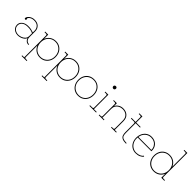

<svg xmlns="http://www.w3.org/2000/svg" viewBox="255 -2056 3667 3667"><g transform="rotate(45 2088.5 -222.5)"><path d="M211 17Q168 17 133.5 0Q99 -17 78.5 -47.5Q58 -78 58 -118Q58 -175 102.5 -212.5Q147 -250 221 -253Q271 -255 308.5 -246.5Q346 -238 377 -227V-275Q377 -333 337.5 -372Q298 -411 221 -407Q188 -406 158.5 -391Q129 -376 115 -353Q110 -344 112.5 -337.5Q115 -331 117.5 -324.5Q120 -318 115 -308Q111 -301 102 -299.5Q93 -298 86 -303Q72 -314 80 -333Q95 -373 135 -398Q175 -423 221 -425Q305 -429 350 -385Q395 -341 395 -276V-115Q395 -72 421 -44.5Q447 -17 487 -17V0Q445 0 417.5 -23.5Q390 -47 383 -78Q370 -47 342.5 -26Q315 -5 280 6Q245 17 211 17ZM211 0Q247 0 285.5 -14.5Q324 -29 350.5 -58.5Q377 -88 377 -133V-206Q352 -219 313 -228Q274 -237 221 -235Q155 -234 115.5 -201Q76 -168 76 -118Q76 -66 114.5 -33.5Q153 -1 211 0Z M543 242V225H597V-361Q597 -376 591 -382.5Q585 -389 569 -389H532V-406H615V-292Q638 -351 689 -387.5Q740 -424 809 -424Q871 -424 918 -395Q965 -366 991.5 -316.5Q1018 -267 1018 -203Q1018 -140 991.5 -90Q965 -40 918 -11Q871 18 809 18Q740 18 689 -18.5Q638 -55 615 -114V197Q615 212 621 218.5Q627 225 643 225H680V242ZM809 0Q865 -1 908 -27Q951 -53 975.5 -98.5Q1000 -144 1000 -203Q1000 -262 975.5 -307.5Q951 -353 908 -379.5Q865 -406 809 -406Q752 -406 709 -379.5Q666 -353 641.5 -307.5Q617 -262 617 -203Q617 -144 641.5 -98.5Q666 -53 709 -27Q752 -1 809 0Z M1084 242V225H1138V-361Q1138 -376 1132 -382.5Q1126 -389 1110 -389H1073V-406H1156V-292Q1179 -351 1230 -387.5Q1281 -424 1350 -424Q1412 -424 1459 -395Q1506 -366 1532.5 -316.5Q1559 -267 1559 -203Q1559 -140 1532.5 -90Q1506 -40 1459 -11Q1412 18 1350 18Q1281 18 1230 -18.5Q1179 -55 1156 -114V197Q1156 212 1162 218.5Q1168 225 1184 225H1221V242ZM1350 0Q1406 -1 1449 -27Q1492 -53 1516.5 -98.5Q1541 -144 1541 -203Q1541 -262 1516.5 -307.5Q1492 -353 1449 -379.5Q1406 -406 1350 -406Q1293 -406 1250 -379.5Q1207 -353 1182.5 -307.5Q1158 -262 1158 -203Q1158 -144 1182.5 -98.5Q1207 -53 1250 -27Q1293 -1 1350 0Z M1839 18Q1778 18 1731 -10Q1684 -38 1657 -88Q1630 -138 1629 -203Q1629 -268 1655.5 -318Q1682 -368 1729.5 -396Q1777 -424 1839 -424Q1901 -424 1948 -396Q1995 -368 2021.5 -318Q2048 -268 2048 -203Q2048 -138 2021.5 -88Q1995 -38 1948 -10Q1901 18 1839 18ZM1839 0Q1895 0 1938 -25.5Q1981 -51 2005.5 -97Q2030 -143 2030 -203Q2030 -263 2005.5 -309Q1981 -355 1938 -381Q1895 -407 1839 -406Q1783 -406 1739.5 -379.5Q1696 -353 1671.5 -307.5Q1647 -262 1647 -203Q1647 -144 1671.5 -98.5Q1696 -53 1739.5 -27Q1783 -1 1839 0Z M2226 -553Q2210 -553 2199.5 -563.5Q2189 -574 2189 -590Q2189 -605 2199.5 -614.5Q2210 -624 2226 -624Q2241 -624 2250.5 -614.5Q2260 -605 2260 -590Q2260 -574 2250.5 -563.5Q2241 -553 2226 -553ZM2133 0V-17H2192Q2208 -17 2214 -23.5Q2220 -30 2220 -45V-362Q2220 -377 2214 -383.5Q2208 -390 2192 -390H2155V-407H2238V-17H2313V0Z M2385 0V-17H2422Q2438 -17 2444 -23.5Q2450 -30 2450 -45V-362Q2450 -377 2444 -383.5Q2438 -390 2422 -390H2385V-407H2468V-332Q2487 -370 2528 -397Q2569 -424 2627 -424Q2704 -424 2752 -379.5Q2800 -335 2800 -251V-17H2854V0H2717V-17H2754Q2770 -17 2776 -23.5Q2782 -30 2782 -45V-251Q2782 -327 2738.5 -366.5Q2695 -406 2627 -406Q2583 -406 2546.5 -387.5Q2510 -369 2489 -335.5Q2468 -302 2468 -257V-17H2522V0Z M3138 17Q3070 17 3034 -0.5Q2998 -18 2985.5 -50.5Q2973 -83 2973 -128V-361Q2973 -378 2967 -384Q2961 -390 2946 -390H2864V-407H2973V-529Q2973 -544 2967 -550.5Q2961 -557 2945 -557H2908V-574H2991V-407H3110V-390H2991V-128Q2991 -87 3000.5 -58.5Q3010 -30 3041.5 -15.5Q3073 -1 3138 0Z M3564 -241Q3565 -289 3543 -326.5Q3521 -364 3482.5 -385.5Q3444 -407 3393 -407Q3322 -406 3273.5 -360.5Q3225 -315 3214 -242ZM3393 17Q3336 17 3290.5 -11Q3245 -39 3219 -88.5Q3193 -138 3193 -203Q3194 -268 3219.5 -318Q3245 -368 3290 -396.5Q3335 -425 3393 -425Q3449 -425 3491.5 -401.5Q3534 -378 3558.5 -336.5Q3583 -295 3583 -241V-224L3212 -225L3211 -203Q3209 -148 3232 -102Q3255 -56 3297.5 -28.5Q3340 -1 3393 0Q3449 -1 3487 -18.5Q3525 -36 3543 -64L3557 -53Q3536 -22 3494 -2.5Q3452 17 3393 17Z M3882 18Q3821 18 3773.5 -10Q3726 -38 3699.5 -88Q3673 -138 3673 -203Q3673 -268 3699.5 -318Q3726 -368 3773.5 -396Q3821 -424 3882 -424Q3950 -424 4000 -390.5Q4050 -357 4074 -300V-642Q4074 -657 4068 -663.5Q4062 -670 4046 -670H4009V-687H4092V-45Q4092 -30 4098 -23.5Q4104 -17 4120 -17H4157V0H4074V-106Q4050 -49 4000 -15.5Q3950 18 3882 18ZM3882 0Q3939 -1 3982 -27Q4025 -53 4049.5 -98.5Q4074 -144 4074 -203Q4074 -262 4049.5 -307.5Q4025 -353 3982 -379.5Q3939 -406 3882 -406Q3826 -406 3783 -379.5Q3740 -353 3715.5 -307.5Q3691 -262 3691 -203Q3691 -144 3715.5 -98.5Q3740 -53 3783 -27Q3826 -1 3882 0Z"/></g></svg>

Font: Grandiflora One
Style: Regular
Weight: 400
Designer: Haesung Cho
Foundry: JAMO
Version: Version 1.000; ttfautohint (v1.8.4.7-5d5b);gftools[0.9.28]